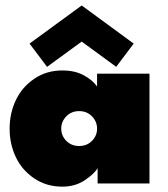

<svg xmlns="http://www.w3.org/2000/svg" viewBox="-20 -686 627 718"><path d="M156 -436 90.5 -523 285.5 -665.5 480 -523 414.5 -436 285.5 -530.5ZM345 0V-57.5Q333 -36 297 -12Q261 12 213 12Q153.5 12 107.8 -19Q62 -50 39 -98.8Q16 -147.5 16 -205Q16 -262 39 -311Q62 -360 107.8 -391.2Q153.5 -422.5 213 -422.5Q260.5 -422.5 293.8 -404.2Q327 -386 343 -362.5V-410.5H539V0ZM228 -251Q209 -231.5 209 -205Q209 -178.5 228 -159.2Q247 -140 276 -140Q305 -140 324 -159.2Q343 -178.5 343 -205Q343 -231.5 324 -251Q305 -270.5 276 -270.5Q247 -270.5 228 -251Z"/></svg>

Font: League Spartan Black
Style: Regular
Weight: 900
Foundry: The League of Moveable Type
Version: Version 2.002